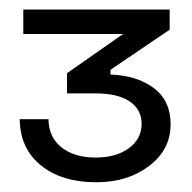

<svg xmlns="http://www.w3.org/2000/svg" viewBox="-20 -720 403 404"><path d="M337 -700V-657.5L212.5 -573.2V-563.2Q268 -561.2 303.5 -534.8Q339 -508.2 339 -458.5Q339 -405.2 293.9 -370.9Q248.8 -336.5 182.5 -336.5Q110 -336.5 66.1 -372Q22.2 -407.5 21.5 -469.2H82Q82.5 -431.2 109.5 -409.9Q136.5 -388.5 181 -388.5Q224.2 -388.5 251.1 -408.1Q278 -427.8 278 -459.5Q278 -489.5 252.9 -506.5Q227.8 -523.5 181 -523.5H121V-566L239 -648.5H29V-700Z"/></svg>

Font: Space Grotesk Variable
Style: Regular
Weight: 400
Designer: Florian Karsten (Space Grotesk), Colophon Foundry (Space Mono)
Foundry: Florian Karsten
Version: Version 1.106